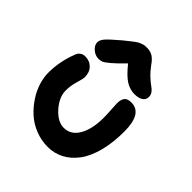

<svg xmlns="http://www.w3.org/2000/svg" viewBox="-200 -908 1010 1010"><g transform="rotate(45 304.5 -403.5)"><path d="M176.8 -550.8Q150.9 -550.8 130.4 -569.1Q109.9 -587.4 109.9 -607.9Q109.9 -624 125 -642.6Q140.1 -661.1 195.8 -708Q202.6 -713.4 218.3 -726.1Q233.9 -738.8 238 -741.9Q242.2 -745.1 253.2 -752.9Q264.2 -760.7 268.8 -762.5Q273.4 -764.2 282.2 -767.8Q291 -771.5 298.6 -772.2Q306.2 -772.9 315.9 -772.9Q340.8 -772.9 359.1 -761.7Q377.4 -750.5 396 -723.1Q416 -695.8 438.5 -675Q460.9 -654.3 474.4 -645.5Q487.8 -636.7 496.8 -624.5Q505.9 -612.3 505.9 -596.2Q505.9 -576.2 488.8 -564.7Q471.7 -553.2 441.9 -553.2Q407.7 -553.2 377 -572Q346.2 -590.8 303.2 -644Q262.2 -601.6 237.1 -580.6Q211.9 -559.6 201.2 -555.2Q190.4 -550.8 176.8 -550.8ZM41 -312Q41 -397.9 73.2 -479Q77.6 -493.2 89.8 -502.2Q102.1 -511.2 117.2 -511.2Q151.4 -511.2 172.6 -489.5Q193.8 -467.8 193.8 -432.1Q193.8 -419.9 182.9 -383.5Q171.9 -347.2 171.9 -312Q171.9 -261.2 215.1 -213.1Q258.3 -165 303.2 -165Q356 -165 385.5 -215.8Q415 -266.6 415 -352.1Q415 -377 412.6 -407.7Q410.2 -438.5 410.2 -453.1Q410.2 -482.4 421.4 -496.8Q432.6 -511.2 460.9 -511.2Q543 -511.2 543 -377Q543 -292.5 525.4 -226.3Q507.8 -160.2 476.6 -118.7Q445.3 -77.1 404.3 -55.7Q363.3 -34.2 314.9 -34.2Q266.6 -34.2 222.4 -51.8Q178.2 -69.3 146 -98.4Q113.8 -127.4 89.6 -163.8Q65.4 -200.2 53.2 -238.5Q41 -276.9 41 -312Z"/></g></svg>

Font: Shantell Sans Irregular Bouncy
Style: Regular
Weight: 600
Designer: Stephen Nixon, Anya Danilova, Shantell Martin
Foundry: Arrow Type
Version: Version 1.006;[9816181b4]